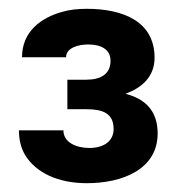

<svg xmlns="http://www.w3.org/2000/svg" viewBox="-20 -736 412 436"><path d="M238 -443C238 -415 215 -400 183 -400C154 -400 124 -412 124 -440H23C23 -418 28 -399 37 -384C62 -343 113 -320 177 -320C259 -320 338 -352 338 -433C338 -486 308 -512 265 -523C300 -536 331 -560 331 -605C331 -687 260 -716 177 -716C157 -716 138 -714 121 -709C74 -696 30 -665 30 -606H130C130 -627 157 -635 180 -635C208 -635 231 -625 231 -598C231 -568 209 -555 176 -555H133V-488H176C213 -488 238 -479 238 -443Z"/></svg>

Font: Asimov
Style: Regular
Weight: 500
Designer: Google
Version: Version 2.000980; 2014